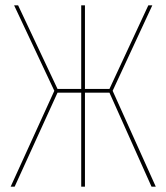

<svg xmlns="http://www.w3.org/2000/svg" viewBox="-20 -701 625 721"><path d="M403 -360 565 0H549L391 -353H299V0H285V-353H196L35 0H20L184 -360L33 -681H48L196 -367H285V-681H299V-367H391L537 -681H552Z"/></svg>

Font: Fira Sans Compressed Hair
Style: Regular
Weight: 100
Width: 1
Designer: bBox Type GmbH & Carrois Corporate GbR & Edenspiekermann AG
Foundry: bBox Type GmbH & Carrois Corporate GbR & Edenspiekermann AG
Version: Version 4.301